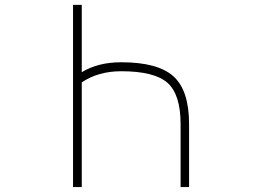

<svg xmlns="http://www.w3.org/2000/svg" viewBox="-20 -752 1040 774"><path d="M708 -252Q708 -371.1 655.3 -418Q602.5 -464.8 468.8 -464.8Q376 -464.8 309.6 -419.9V2H274.4V-732.4H309.6V-460.9Q375 -501 468.8 -501Q616.2 -501 679.2 -444.3Q742.2 -387.7 742.2 -252V2H708Z"/></svg>

Font: Gen Shin Gothic Monospace ExtraLight
Style: Regular
Weight: 200
Designer: [Source Han Sans]
Ryoko NISHIZUKA  (kana & ideographs); Paul D. Hunt (Latin, Greek & Cyrillic); Wenlong ZHANG  (bopomofo
Version: Version 1.002.20150607